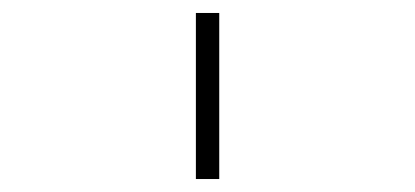

<svg xmlns="http://www.w3.org/2000/svg" viewBox="-20 -760 640 296"><path d="M282 -484V-740H318V-484Z"/></svg>

Font: IBM Plex Mono ExtraLight
Style: Regular
Weight: 200
Monospace: yes
Designer: Mike Abbink, Paul van der Laan, Pieter van Rosmalen
Foundry: Bold Monday
Version: Version 2.3